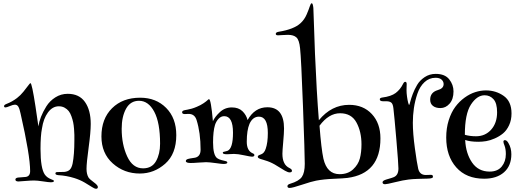

<svg xmlns="http://www.w3.org/2000/svg" viewBox="-20 -1142 3192 1185"><path d="M168 -629Q177 -629 199 -485L217 -362Q221 -390 233 -421Q245 -452 266 -485.5Q287 -519 321.5 -541Q356 -563 398 -563Q469 -563 504.5 -512.5Q540 -462 540 -377Q540 -326 527 -231Q514 -136 514 -100Q514 -68 526 -47Q534 -35 559 -17Q584 1 584 12Q584 23 573 23Q564 23 548 12.5Q532 2 503 -15Q474 -32 439 -43Q391 -58 339 -61Q322 -63 322 -71Q322 -80 333 -80Q360 -80 377 -81Q398 -83 410 -94Q422 -105 428 -132Q439 -187 439 -277Q439 -297 439 -309.5Q439 -322 437 -346.5Q435 -371 431.5 -387.5Q428 -404 421 -424Q414 -444 404 -456.5Q394 -469 378.5 -477.5Q363 -486 343 -486Q304 -486 276 -448Q248 -410 239 -349Q230 -304 230 -223Q230 -102 257 -64Q270 -46 295 -36Q313 -30 313 -25Q313 -17 293 -17Q281 -17 245.5 -22.5Q210 -28 190 -28Q170 -28 135 -25Q100 -22 94 -22Q75 -22 75 -34Q75 -43 90 -46Q123 -48 139 -50Q166 -54 166 -86Q166 -182 107 -441Q101 -470 93.5 -483Q86 -496 72 -496Q61 -496 41 -487.5Q21 -479 14 -479Q5 -479 5 -487Q5 -495 21 -501Q55 -514 85 -537Q106 -553 125 -576.5Q144 -600 154.5 -614.5Q165 -629 168 -629Z M606 -300Q606 -409 671.5 -474Q737 -539 845 -539Q943 -539 1005.5 -476Q1068 -413 1068 -308Q1068 -192 999.5 -131.5Q931 -71 843 -71Q746 -71 676 -133.5Q606 -196 606 -300ZM838 -520Q785 -520 758 -471Q731 -422 731 -347Q731 -250 765 -176.5Q799 -103 863 -103Q918 -103 943 -147.5Q968 -192 968 -255Q968 -385 932 -452.5Q896 -520 838 -520Z M1127 -148Q1127 -153 1130.5 -156Q1134 -159 1140.5 -161Q1147 -163 1153.5 -164Q1160 -165 1169.5 -166.5Q1179 -168 1185 -169Q1218 -177 1218 -218Q1218 -323 1193 -402Q1181 -439 1144 -439Q1139 -439 1131.5 -438.5Q1124 -438 1121 -438Q1104 -438 1104 -449Q1104 -454 1107.5 -457Q1111 -460 1119.5 -462Q1128 -464 1138 -465.5Q1148 -467 1163.5 -471.5Q1179 -476 1195 -483Q1219 -493 1236.5 -505Q1254 -517 1260.5 -523.5Q1267 -530 1270 -530Q1282 -530 1294 -394Q1306 -421 1337 -450Q1368 -479 1411 -479Q1452 -479 1476 -456Q1500 -433 1508 -401Q1552 -480 1630 -480Q1733 -480 1733 -349Q1733 -321 1728 -266Q1723 -211 1723 -193Q1723 -160 1733 -139Q1738 -127 1747 -118.5Q1756 -110 1763.5 -106.5Q1771 -103 1776.5 -98.5Q1782 -94 1782 -88Q1782 -78 1767 -78Q1757 -78 1738.5 -88.5Q1720 -99 1696.5 -114Q1673 -129 1660 -135Q1646 -142 1630.5 -147.5Q1615 -153 1605.5 -155.5Q1596 -158 1587.5 -161Q1579 -164 1575 -167Q1571 -170 1571 -175Q1571 -183 1588 -188Q1611 -195 1620 -224Q1633 -261 1633 -321Q1633 -422 1578 -422Q1540 -422 1520 -378Q1503 -338 1503 -267Q1503 -212 1539 -196Q1550 -192 1550 -185Q1550 -175 1535 -175Q1526 -175 1487 -183.5Q1448 -192 1424 -192Q1416 -192 1403 -191Q1390 -190 1381 -190Q1355 -190 1355 -199Q1355 -203 1359 -204.5Q1363 -206 1371 -207.5Q1379 -209 1384 -211Q1418 -225 1418 -323Q1418 -425 1364 -425Q1344 -425 1329 -409Q1314 -393 1307 -371Q1295 -332 1295 -263Q1295 -185 1320 -166Q1331 -158 1347 -154Q1363 -150 1373 -147.5Q1383 -145 1383 -139Q1383 -130 1359 -130Q1350 -130 1310.5 -135.5Q1271 -141 1252 -141Q1235 -141 1205 -138.5Q1175 -136 1157 -136Q1127 -136 1127 -148Z M1914 -1093Q1915 -1079 1918.5 -967.5Q1922 -856 1924 -812Q1934 -574 1948 -400Q2026 -495 2135 -495Q2222 -495 2275 -438Q2328 -381 2328 -288Q2328 -71 2125 -44Q2102 -41 2040 -38.5Q1978 -36 1931 -27Q1904 -22 1844 -2Q1784 18 1768 18Q1754 18 1754 7Q1754 -3 1771 -8Q1825 -24 1843 -50Q1861 -76 1861 -131Q1861 -190 1850 -485.5Q1839 -781 1832 -844Q1827 -895 1809.5 -911Q1792 -927 1757 -927Q1741 -927 1721.5 -925.5Q1702 -924 1696 -924Q1682 -924 1682 -933Q1682 -943 1700 -946Q1794 -961 1835 -999Q1859 -1021 1872.5 -1052.5Q1886 -1084 1892 -1103Q1898 -1122 1904 -1122Q1911 -1122 1914 -1093ZM1952 -366Q1963 -223 1976 -163Q1998 -67 2076 -67Q2127 -67 2159 -96.5Q2191 -126 2201 -164Q2211 -202 2211 -251Q2211 -329 2180 -386Q2149 -443 2079 -443Q2009 -443 1952 -366Z M2490 -623Q2490 -620 2489.5 -606.5Q2489 -593 2489 -585Q2489 -568 2492 -546Q2495 -524 2499 -509Q2503 -494 2505 -494Q2507 -494 2512 -514Q2517 -534 2527.5 -562Q2538 -590 2554.5 -618Q2571 -646 2601 -666Q2631 -686 2669 -686Q2726 -686 2752.5 -652.5Q2779 -619 2779 -578Q2779 -530 2755 -502.5Q2731 -475 2698 -475Q2669 -475 2652 -488.5Q2635 -502 2635 -527Q2635 -572 2682 -586Q2718 -596 2718 -623Q2718 -639 2705.5 -650.5Q2693 -662 2668 -662Q2629 -662 2600 -635Q2571 -608 2556 -563.5Q2541 -519 2534.5 -474.5Q2528 -430 2528 -384Q2528 -319 2540.5 -227.5Q2553 -136 2561 -101Q2570 -62 2608 -62Q2614 -62 2625.5 -62.5Q2637 -63 2639 -63Q2652 -63 2652 -53Q2652 -44 2645 -43Q2639 -40 2616 -39.5Q2593 -39 2559.5 -38Q2526 -37 2502 -34Q2468 -30 2418 -17.5Q2368 -5 2357 -5Q2341 -5 2341 -17Q2341 -27 2364 -34Q2366 -35 2382.5 -39.5Q2399 -44 2411 -49Q2439 -61 2439 -102Q2439 -131 2426.5 -277.5Q2414 -424 2408 -474Q2405 -501 2394.5 -509Q2384 -517 2365 -517H2345Q2324 -517 2324 -529Q2324 -538 2339 -540Q2394 -547 2422 -568Q2451 -590 2468 -625Q2474 -637 2481 -637Q2490 -637 2490 -623Z M3118 -259Q3136 -229 3136 -190Q3136 -119 3091 -79Q3046 -39 2968 -39Q2858 -39 2796 -109Q2734 -179 2734 -293Q2734 -351 2749.5 -400Q2765 -449 2790 -482.5Q2815 -516 2847.5 -539.5Q2880 -563 2913.5 -573.5Q2947 -584 2979 -584Q3041 -584 3089 -550Q3137 -516 3137 -442Q3137 -401 3122 -369Q3107 -337 3084.5 -318.5Q3062 -300 3033.5 -287.5Q3005 -275 2980.5 -271Q2956 -267 2933 -267Q2882 -267 2851 -278Q2855 -195 2893.5 -139Q2932 -83 3002 -83Q3051 -83 3076.5 -114Q3102 -145 3102 -191Q3102 -222 3094 -243Q3087 -260 3087 -267Q3087 -277 3096 -277Q3108 -277 3118 -259ZM2849 -310Q2880 -301 2918 -301Q2975 -301 3011.5 -342Q3048 -383 3048 -449Q3048 -505 3026 -529.5Q3004 -554 2971 -554Q2924 -554 2886.5 -496.5Q2849 -439 2849 -310Z"/></svg>

Font: Henny Penny
Style: Regular
Weight: 400
Designer: Olga Umpeleva
Foundry: Brownfox
Version: Version 1.001